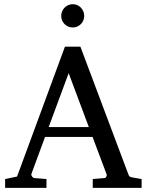

<svg xmlns="http://www.w3.org/2000/svg" viewBox="-20 -914 714 934"><path d="M314 -558.1 216.8 -295.9H412.1ZM431.2 0V-43L488.8 -47.9Q493.7 -47.9 497.1 -54.4Q500.5 -61 499 -64.9L430.2 -248H199.2L132.8 -67.9Q131.8 -64.9 132.8 -61.5Q133.8 -58.1 136.2 -54.9Q138.7 -51.8 141.6 -49.8Q144.5 -47.9 147 -47.9L206.1 -43V0H4.9V-43L63 -55.2L295.9 -687H371.1L603 -69.8Q606.4 -59.6 609.6 -56.2Q612.8 -52.7 624 -50.8L668.9 -43V0ZM389.6 -836.4Q389.6 -824.7 385.3 -814.5Q380.9 -804.2 373.3 -796.6Q365.7 -789.1 355.7 -784.7Q345.7 -780.3 334 -780.3Q322.3 -780.3 312 -784.7Q301.8 -789.1 294.2 -796.6Q286.6 -804.2 282.2 -814.5Q277.8 -824.7 277.8 -836.4Q277.8 -848.1 282.2 -858.6Q286.6 -869.1 294.2 -877Q301.8 -884.8 312 -889.2Q322.3 -893.6 334 -893.6Q345.7 -893.6 355.7 -889.2Q365.7 -884.8 373.3 -877Q380.9 -869.1 385.3 -858.6Q389.6 -848.1 389.6 -836.4Z"/></svg>

Font: Charis SIL Eur
Style: Regular
Weight: 400
Foundry: SIL International
Version: Version 5.000